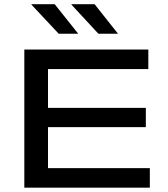

<svg xmlns="http://www.w3.org/2000/svg" viewBox="-20 -868 776 888"><path d="M92.5 0V-639H202V0ZM98 0V-90.5H673V0ZM149.5 -280V-369H654.5V-280ZM98 -548.5V-639H666V-548.5ZM233 -848.5 341 -713V-712H251.5L125.5 -846.5V-848.5ZM417.5 -848.5 525 -713V-712H435L310.5 -846.5V-848.5Z"/></svg>

Font: Anek Latin Expanded Medium
Style: Regular
Weight: 500
Width: 7
Designer: Yesha Goshar
Foundry: Ek Type
Version: Version 1.003